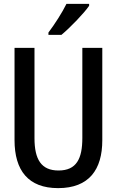

<svg xmlns="http://www.w3.org/2000/svg" viewBox="-20 -961 603 991"><path d="M230 -793V-781H297C342 -818 414 -893 440 -931V-941H323C301 -896 263 -837 230 -793ZM280 10C440 10 508 -86 508 -237V-714H405V-249C405 -142 375 -81 282 -81C193 -81 158 -138 158 -248V-714H55V-238C55 -81 126 10 280 10Z"/></svg>

Font: Noto Sans Mono SemiCondensed Medium
Style: Regular
Weight: 500
Width: 4
Designer: Monotype Design Team
Foundry: Monotype Imaging Inc.
Version: Version 2.014